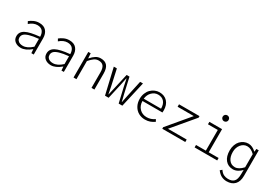

<svg xmlns="http://www.w3.org/2000/svg" viewBox="46 -1922 4705 3313"><g transform="rotate(30 2398.5 -265.5)"><path d="M253.9 13.2Q184.6 13.2 136.7 -23.7Q88.9 -60.5 88.9 -127Q88.9 -213.9 172.6 -258.3Q256.3 -302.7 450.2 -320.8Q449.7 -352.1 442.6 -377.9Q435.5 -403.8 420.2 -425.5Q404.8 -447.3 377.2 -459.7Q349.6 -472.2 312 -472.2Q231.9 -472.2 154.8 -404.8L130.9 -448.2Q165 -477.1 214.4 -499.5Q263.7 -522 320.8 -522Q414.1 -522 460.9 -467Q507.8 -412.1 507.8 -321.8V0H460L455.1 -75.2H452.1Q345.7 13.2 253.9 13.2ZM267.1 -35.2Q355 -35.2 450.2 -123V-278.8Q336.4 -268.1 268.6 -247.8Q200.7 -227.5 173.3 -199.5Q146 -171.4 146 -130.9Q146 -98.6 164.1 -76.2Q182.1 -53.7 208.5 -44.4Q234.9 -35.2 267.1 -35.2Z M853.5 13.2Q784.2 13.2 736.3 -23.7Q688.5 -60.5 688.5 -127Q688.5 -213.9 772.2 -258.3Q856 -302.7 1049.8 -320.8Q1049.3 -352.1 1042.2 -377.9Q1035.2 -403.8 1019.8 -425.5Q1004.4 -447.3 976.8 -459.7Q949.2 -472.2 911.6 -472.2Q831.5 -472.2 754.4 -404.8L730.5 -448.2Q764.6 -477.1 814 -499.5Q863.3 -522 920.4 -522Q1013.7 -522 1060.5 -467Q1107.4 -412.1 1107.4 -321.8V0H1059.6L1054.7 -75.2H1051.8Q945.3 13.2 853.5 13.2ZM866.7 -35.2Q954.6 -35.2 1049.8 -123V-278.8Q936 -268.1 868.2 -247.8Q800.3 -227.5 772.9 -199.5Q745.6 -171.4 745.6 -130.9Q745.6 -98.6 763.7 -76.2Q781.7 -53.7 808.1 -44.4Q834.5 -35.2 866.7 -35.2Z M1300.3 0V-509.8H1348.1L1354 -414.1H1358.4Q1403.3 -466.3 1447.8 -494.1Q1492.2 -522 1545.4 -522Q1632.8 -522 1674.6 -471.4Q1716.3 -420.9 1716.3 -317.9V0H1658.2V-310.1Q1658.2 -392.1 1627.9 -431.6Q1597.7 -471.2 1531.2 -471.2Q1485.4 -471.2 1447.8 -446Q1410.2 -420.9 1358.4 -361.8V0Z M1927.7 0 1808.6 -509.8H1869.6L1939.9 -189Q1961.9 -82.5 1966.8 -51.8H1970.7Q1993.2 -155.8 2002 -189L2071.8 -496.1H2128.9L2198.7 -189Q2205.6 -163.1 2216.6 -116.5Q2227.5 -69.8 2231.9 -51.8H2235.8Q2247.6 -111.3 2263.7 -189L2333 -509.8H2389.6L2272.9 0H2199.7L2130.9 -296.9Q2103.5 -431.2 2100.6 -442.9H2096.7Q2077.6 -344.7 2066.9 -295.9L2000 0Z M2728.5 13.2Q2657.7 13.2 2600.1 -18.3Q2542.5 -49.8 2507.6 -111.3Q2472.7 -172.9 2472.7 -253.9Q2472.7 -314 2493.2 -365.2Q2513.7 -416.5 2547.6 -450.2Q2581.5 -483.9 2625 -502.9Q2668.5 -522 2715.3 -522Q2815.9 -522 2874.3 -458.3Q2932.6 -394.5 2932.6 -285.2Q2932.6 -257.3 2930.7 -244.1H2533.2Q2534.2 -152.3 2590.1 -94.7Q2646 -37.1 2734.4 -37.1Q2816.9 -37.1 2890.6 -88.9L2912.6 -46.9Q2871.1 -19 2827.9 -2.9Q2784.7 13.2 2728.5 13.2ZM2532.2 -289.1H2877.4Q2877.4 -378.4 2834.2 -426.8Q2791 -475.1 2715.3 -475.1Q2647 -475.1 2594.5 -424.1Q2542 -373 2532.2 -289.1Z M3068.8 0V-30.8L3430.2 -460.9H3107.9V-509.8H3516.1V-479L3153.8 -48.8H3526.9V0Z M3866.7 -702.1Q3866.7 -728.5 3883.8 -745.4Q3900.9 -762.2 3925.8 -762.2Q3950.7 -762.2 3967.8 -745.4Q3984.9 -728.5 3984.9 -702.1Q3984.9 -677.7 3967.5 -660.9Q3950.2 -644 3925.8 -644Q3901.4 -644 3884 -660.9Q3866.7 -677.7 3866.7 -702.1ZM3712.9 0V-48.8H3908.7V-460.9H3712.9V-509.8H3965.8V-48.8H4162.6V0Z M4481.4 231Q4426.3 231 4378.4 207.8Q4330.6 184.6 4285.2 125L4321.3 94.2Q4356 145 4396 164.1Q4436 183.1 4481.4 183.1Q4521 183.1 4548.6 174.3Q4576.2 165.5 4597.2 144.5Q4618.2 123.5 4628.4 86.4Q4638.7 49.3 4639.2 -5.9L4640.1 -85.9Q4607.9 -49.8 4563 -25.9Q4518.1 -2 4472.2 -2Q4376.5 -2 4319.3 -70.3Q4262.2 -138.7 4262.2 -261.2Q4262.2 -319.8 4280.5 -369.6Q4298.8 -419.4 4329.8 -452.4Q4360.8 -485.4 4401.6 -503.7Q4442.4 -522 4487.3 -522Q4566.4 -522 4641.1 -452.1H4643.1L4649.4 -509.8H4696.3V0Q4696.3 112.3 4639.6 171.6Q4583 231 4481.4 231ZM4483.4 -50.8Q4559.1 -50.8 4639.2 -139.2V-400.9Q4567.9 -472.2 4493.2 -472.2Q4421.9 -472.2 4372.1 -411.9Q4322.3 -351.6 4322.3 -262.2Q4322.3 -166 4365.2 -108.4Q4408.2 -50.8 4483.4 -50.8Z"/></g></svg>

Font: Office Code Pro D Light
Style: Regular
Weight: 300
Designer: Nathan Rutzky & Paul D. Hunt
Foundry: Adobe Systems Incorporated
Version: Version 1.004;PS 001.004;hotconv 1.0.70;makeotf.lib2.5.58329